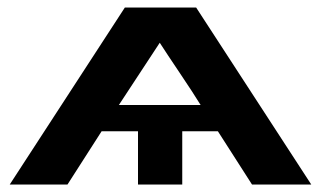

<svg xmlns="http://www.w3.org/2000/svg" viewBox="-20 -492 873 512"><path d="M6 0 313 -472H503L810 0H652L561 -142H466V0H348V-142H251L160 0ZM297 -212H515Q496 -243 460 -296.5Q424 -350 406 -378Q378 -335 297 -212Z"/></svg>

Font: Coval
Style: Black
Weight: 1000
Foundry: Context Ltd
Version: Version 001.000